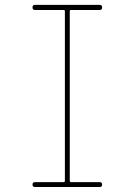

<svg xmlns="http://www.w3.org/2000/svg" viewBox="-20 -750 540 770"><path d="M235.4 -19.5Q240.2 -19.5 240.2 -25.4V-705.1Q240.2 -710 235.4 -710H120.1Q110.4 -710 110.4 -720.2Q110.4 -730.5 120.1 -730.5H379.9Q389.6 -730.5 389.6 -720.2Q389.6 -710 379.9 -710H264.6Q259.8 -710 259.8 -705.1V-25.4Q259.8 -20.5 264.6 -19.5H379.9Q389.6 -19.5 389.6 -9.8Q389.6 0 379.9 0H120.1Q110.4 0 110.4 -9.8Q110.4 -19.5 120.1 -19.5Z"/></svg>

Font: Rounded-L Mgen+ 2m thin
Style: Regular
Weight: 100
Designer: [Source Han Sans]
Ryoko NISHIZUKA  (kana & ideographs); Paul D. Hunt (Latin, Greek & Cyrillic); Wenlong ZHANG  (bopomofo
Version: Version 1.059.20150602